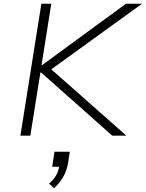

<svg xmlns="http://www.w3.org/2000/svg" viewBox="-20 -725 779 1026"><path d="M89 0 201 -705H254L202 -377H205L653 -705H739L241 -345L231 -375L655 0H580L199 -338H196L142 0ZM269 281 242 256Q268 234 281 210Q294 186 297 158L305 166H259L271 86H353L344 145Q337 186 318.5 219Q300 252 269 281Z"/></svg>

Font: Nunito Sans 7pt SemiExpanded ExtraLight
Style: Italic
Weight: 250
Width: 6
Italic angle: -9°
Designer: Vernon Adams
Foundry: Vernon Adams
Version: Version 3.101;gftools[0.9.27]